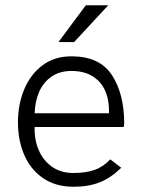

<svg xmlns="http://www.w3.org/2000/svg" viewBox="-20 -710 543 736"><path d="M48.8 -241.2Q48.8 -309.1 72.5 -366.7Q96.2 -424.3 142.3 -459.2Q188.5 -494.1 253.9 -494.1Q361.8 -494.1 408.9 -422.4Q456.1 -350.6 456.1 -236.8Q456.1 -233.9 455.3 -229.5Q454.6 -225.1 454.1 -223.1H112.8Q111.3 -175.3 128.2 -135.3Q145 -95.2 179 -71Q212.9 -46.9 261.2 -46.9Q308.1 -46.9 341.6 -58.3Q375 -69.8 402.8 -99.1L444.8 -66.9Q405.3 -28.3 362.5 -11.2Q319.8 5.9 262.2 5.9Q192.9 5.9 144.8 -27.3Q96.7 -60.5 72.8 -116.5Q48.8 -172.4 48.8 -241.2ZM397.9 -275.9Q399.4 -323.7 383.8 -360.4Q368.2 -397 335.2 -417.5Q302.2 -438 253.9 -438Q209 -438 177.5 -416.3Q146 -394.5 130.1 -357.9Q114.3 -321.3 112.8 -275.9ZM204.1 -548.8 309.1 -689.9H395L264.2 -548.8Z"/></svg>

Font: Acari Sans Light
Style: Regular
Weight: 300
Designer: Alfredo Marco Pradil and Stefan Peev
Foundry: Hanken Design Co.
Version: Version 1.045;January 11, 2019;FontCreator 11.5.0.2425 64-bi